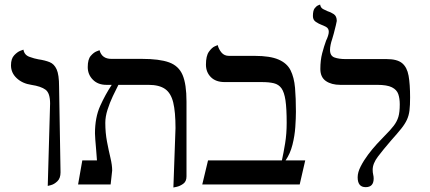

<svg xmlns="http://www.w3.org/2000/svg" viewBox="-20 -811 1889 844"><path d="M189.9 6.3 200.2 -356Q200.2 -401.9 180.2 -416.7Q160.2 -431.6 117.7 -438Q78.6 -443.8 53.5 -467.3Q28.3 -490.7 28.3 -523.9Q28.3 -553.2 42.5 -568.1Q56.6 -583 69.8 -587.9Q83 -592.8 83 -592.8Q86.9 -569.3 109.1 -561.3Q131.3 -553.2 148.4 -550.3Q178.2 -545.9 198.2 -537.8Q218.3 -529.8 229 -506.1Q239.7 -482.4 239.7 -430.2L246.1 -53.7Q246.1 -27.3 232.2 -14.2Q218.3 -1 204.1 2.7Q189.9 6.3 189.9 6.3Z M742.2 13.2 751.5 -248Q751.5 -318.8 741.5 -360.4Q731.4 -401.9 705.6 -419.9Q679.7 -438 632.8 -438H500.5Q489.7 -417.5 476.1 -388.4Q462.4 -359.4 452.6 -328.6Q442.9 -297.9 442.9 -271Q442.9 -227.5 450.4 -188Q458 -148.4 465.6 -116.7Q473.1 -85 473.1 -61.5L466.3 0H323.2L341.8 -106H406.2Q405.3 -125.5 402.8 -150.6Q400.4 -175.8 398.9 -197.5Q397.5 -219.2 397.5 -224.6Q397.5 -294.4 420.2 -345Q442.9 -395.5 471.2 -438H447.8Q410.6 -438 388.2 -460.7Q365.7 -483.4 365.7 -516.1Q365.7 -550.3 378.9 -565.4Q392.1 -580.6 404.8 -585.4Q417.5 -590.3 417.5 -590.3Q427.7 -552.2 469.7 -552.2H603.5Q680.7 -552.2 723.1 -536.9Q765.6 -521.5 782.7 -481.2Q799.8 -440.9 799.8 -364.7V-35.2Q799.8 -13.2 785.2 -2.9Q770.5 7.3 756.3 10.3Q742.2 13.2 742.2 13.2Z M1100.1 -565.4Q1167 -565.4 1204.3 -549.3Q1241.7 -533.2 1257.3 -502Q1272.9 -470.7 1276.9 -425Q1280.8 -379.4 1280.8 -319.8Q1280.8 -291.5 1278.1 -252.4Q1275.4 -213.4 1265.6 -174.6Q1255.9 -135.7 1235.4 -106H1321.8L1297.4 0H869.1L894.5 -106H1219.2Q1226.6 -139.6 1233.4 -181.2Q1240.2 -222.7 1240.2 -271Q1240.2 -334 1234.9 -369.9Q1229.5 -405.8 1217.3 -422.9Q1205.1 -439.9 1183.8 -445.1Q1162.6 -450.2 1131.3 -450.2H967.8Q928.7 -450.2 907 -471.9Q885.3 -493.7 885.3 -526.9Q885.3 -565.4 898.4 -583.7Q911.6 -602.1 924.3 -607.4Q937 -612.8 937 -612.8Q941.4 -594.7 953.6 -580.1Q965.8 -565.4 986.8 -565.4Z M1430.7 -591.8Q1430.7 -565.4 1450.4 -558.3Q1470.2 -551.3 1499.5 -551.3H1679.7Q1726.1 -551.3 1747.8 -533.2Q1769.5 -515.1 1776.1 -478Q1782.7 -440.9 1782.7 -382.3Q1782.7 -347.7 1780 -325.4Q1777.3 -303.2 1768.8 -284.7Q1760.3 -266.1 1743.7 -245.4Q1727.1 -224.6 1698.7 -192.9Q1665 -153.8 1641.6 -123Q1618.2 -92.3 1618.2 -64.9Q1618.2 -52.7 1620.4 -43.9Q1622.6 -35.2 1622.6 -26.4Q1622.6 11.7 1587.4 11.7Q1552.2 11.7 1552.2 -31.7Q1552.2 -53.7 1565.7 -79.8Q1579.1 -106 1598.1 -131.3Q1617.2 -156.7 1636.7 -178Q1656.2 -199.2 1670.4 -213.4Q1696.8 -239.7 1710.9 -258.3Q1725.1 -276.9 1731.2 -297.4Q1737.3 -317.9 1737.3 -352.1Q1737.3 -378.4 1730.7 -397.5Q1724.1 -416.5 1702.9 -427.2Q1681.6 -438 1638.2 -438H1476.1Q1437 -438 1412.6 -454.8Q1388.2 -471.7 1388.2 -507.8Q1388.2 -545.9 1396.2 -576.7Q1404.3 -607.4 1413.6 -632.8Q1418 -641.1 1421.6 -652.3Q1425.3 -663.6 1425.3 -670.9Q1425.3 -686 1413.8 -692.4Q1402.3 -698.7 1391.6 -702.6Q1381.8 -706.1 1368.7 -714.6Q1355.5 -723.1 1355.5 -740.2Q1355.5 -764.6 1363.3 -774.7Q1371.1 -784.7 1379.2 -787.8Q1387.2 -791 1387.2 -791Q1389.2 -776.9 1400.9 -770.8Q1412.6 -764.6 1418.9 -762.2Q1433.6 -757.8 1447 -749Q1460.4 -740.2 1460.4 -718.8Q1460.4 -717.3 1456.3 -699.5Q1452.1 -681.6 1447 -662.6Q1441.9 -643.6 1439.9 -638.2Q1436 -627.4 1433.3 -614.3Q1430.7 -601.1 1430.7 -591.8Z"/></svg>

Font: Kurinto Seri
Style: Regular
Weight: 400
Designer: Kurinto was developed by Clint Goss from a range of fonts that are compatible with the SIL Open Font License Version 1.1
Foundry: Clinton F. Goss
Version: Version 2.196; July 25, 2020